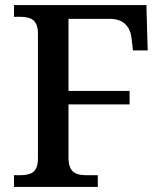

<svg xmlns="http://www.w3.org/2000/svg" viewBox="-20 -734 640 754"><path d="M35 0H364V-46H321C281 -46 249 -54 249 -115V-324H489V-377H249V-660H411C467 -660 492 -628 497 -581L502 -536H560L555 -714H35V-668H57C96 -668 129 -660 129 -603V-110C129 -53 96 -46 57 -46H35Z"/></svg>

Font: Noto Naskh Arabic UI Medium
Style: Regular
Weight: 500
Designer: Monotype Design Team, David Williams, Mohamad Dakak and Nizar Qandah
Foundry: Monotype Imaging Inc.
Version: Version 2.014